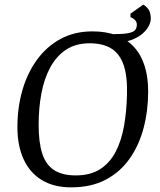

<svg xmlns="http://www.w3.org/2000/svg" viewBox="-20 -795 690 826"><path d="M286 11Q211.5 11 160 -20.3Q108.6 -51.5 81.8 -109.5Q54.9 -167.4 54.9 -247.9Q54.9 -332.2 76.2 -406.4Q97.4 -480.5 139 -537.8Q180.6 -595.1 240.6 -627.5Q300.6 -660 378 -660Q437.3 -660 482.2 -642.6Q527 -625.1 557 -592.3Q587.1 -559.5 602.2 -511.4Q617.4 -463.2 617.4 -402Q617.4 -318.8 597.8 -244.4Q578.2 -170.1 537.6 -112.3Q496.9 -54.5 434.6 -21.8Q372.3 11 286 11ZM305.6 -40.4Q369.7 -40.4 411.5 -67.7Q453.3 -95.1 477.9 -142.7Q502.4 -190.3 513.5 -252.5Q524.5 -314.7 526.2 -385.2Q528.8 -465.1 512.2 -514.2Q495.5 -563.3 459.4 -586Q423.3 -608.8 365.9 -608.8Q305.9 -608.8 264.1 -581.1Q222.2 -553.3 196.1 -504.8Q169.9 -456.3 158.1 -393.1Q146.2 -329.9 146.2 -258.1Q146.2 -181.9 161.9 -133.8Q177.7 -85.7 213 -63Q248.3 -40.4 305.6 -40.4ZM460.3 -610.1 465.4 -648Q509.9 -648 531.9 -652.4Q554 -656.9 561.4 -665.9Q568.7 -674.9 568.7 -689.1Q568.7 -700.4 561.2 -708.3Q553.8 -716.3 541.3 -721.1V-736.1L596.4 -775.2Q609.1 -768.2 618.9 -754.5Q628.7 -740.9 628.7 -713.3Q628.7 -702.1 620.9 -685.1Q613.1 -668.1 594 -651Q575 -633.8 542.2 -622Q509.5 -610.1 460.3 -610.1Z"/></svg>

Font: Faustina Light
Style: Italic
Weight: 300
Italic angle: -8°
Designer: Alfonso Garcia
Foundry: http://www.omnibus-type.com
Version: Version 1.200